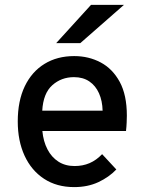

<svg xmlns="http://www.w3.org/2000/svg" viewBox="-20 -752 584 784"><path d="M283 12Q211.5 12 159.8 -22Q108 -56 80.2 -116.5Q52.5 -177 52.5 -256Q52.5 -340 81.2 -399.8Q110 -459.5 161.8 -491.2Q213.5 -523 283 -523Q342 -523 390.8 -497.2Q439.5 -471.5 468.8 -417.8Q498 -364 498 -280Q498 -268 497.2 -251.2Q496.5 -234.5 494.5 -217H153Q157 -174.5 173.8 -142.2Q190.5 -110 218.5 -92Q246.5 -74 284.5 -74Q318 -74 345.5 -85.8Q373 -97.5 397 -122.5L455 -60Q425 -28.5 381.5 -8.2Q338 12 283 12ZM152.5 -300H399Q398 -340.5 384.2 -371.2Q370.5 -402 344.8 -419.5Q319 -437 282 -437Q230.5 -437 193.5 -404Q156.5 -371 152.5 -300ZM209.5 -576 351.5 -732H486L308 -576Z"/></svg>

Font: Overpass Medium
Style: Regular
Weight: 500
Designer: Delve Withrington, Dave Bailey, Thomas Jockin
Foundry: Delve Fonts LLC
Version: Version 4.000